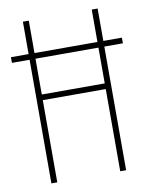

<svg xmlns="http://www.w3.org/2000/svg" viewBox="-81 -774 653 835"><g transform="rotate(-10 245.0 -357.0)"><path d="M78 0V-546H0V-571H78V-714H104V-571H382V-714H408V-571H490V-546H408V0H382V-363H104V0ZM104 -388H382V-546H104Z"/></g></svg>

Font: Noto Sans Thai ExtCond Thin
Style: Regular
Weight: 100
Width: 2
Designer: Monotype Design Team
Foundry: Monotype Imaging Inc.
Version: Version 2.002; ttfautohint (v1.8.4.7-5d5b)